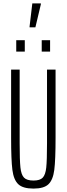

<svg xmlns="http://www.w3.org/2000/svg" viewBox="-20 -1095 390 1123"><path d="M45 -290V-688H95V-257Q95 -158 99.5 -115.5Q104 -73 120.5 -56Q137 -39 176 -39Q214 -39 230 -56Q246 -73 250.5 -115Q255 -157 255 -257V-688H305V-290Q305 -159 297.5 -101Q290 -43 263.5 -17.5Q237 8 176 8Q114 8 87 -17.5Q60 -43 52.5 -101Q45 -159 45 -290ZM75 -793V-860H125V-793ZM224 -793V-860H273V-793ZM153 -935V-940L169 -1075H219V-1070L187 -935Z"/></svg>

Font: Saira Ultra Condensed Light
Style: Regular
Weight: 300
Width: 1
Designer: Hector Gatti with collaboration of the Omnibus-Type team
Foundry: Omnibus-Type
Version: Version 1.001; ttfautohint (v1.8)